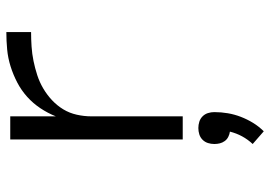

<svg xmlns="http://www.w3.org/2000/svg" viewBox="-140 -442 831 590"><g transform="rotate(-90 275.0 -146.5)"><path d="M142 0V-530H213V-390Q223 -415 238 -437.5Q253 -460 273 -478Q293 -496 317 -508.5Q341 -521 366.5 -529Q392 -537 418.5 -539.5Q445 -542 472 -542V-466Q450 -466 427.5 -464.5Q405 -463 383 -458.5Q361 -454 339.5 -447Q318 -440 298.5 -428.5Q279 -417 262.5 -401.5Q246 -386 234.5 -367Q223 -348 218 -325.5Q213 -303 213 -281V0ZM167 249 128 215Q142 200 151.5 182.5Q161 165 166 145Q158 144 150 140Q142 136 137 129Q132 122 130 114Q128 106 128 97Q128 87 131 77.5Q134 68 141 61Q148 54 157.5 51Q167 48 177 48Q187 48 196.5 51Q206 54 213 61Q220 68 223 77.5Q226 87 226 97Q226 118 222.5 138.5Q219 159 211.5 178.5Q204 198 193 216Q182 234 167 249Z"/></g></svg>

Font: Lode
Style: Regular
Weight: 400
Monospace: yes
Designer: Belleve Invis
Foundry: Belleve Invis
Version: Version 29.2.0; ttfautohint (v1.8.3)